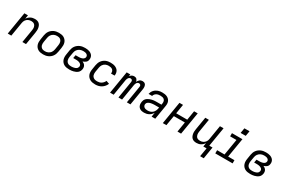

<svg xmlns="http://www.w3.org/2000/svg" viewBox="142 -2194 5716 3860"><g transform="rotate(30 3000.0 -264.0)"><path d="M32 0 118 -520H201L187 -434Q201 -456 220.5 -474.5Q240 -493 263.5 -505.5Q287 -518 312 -523Q337 -528 361 -528Q389 -528 415.5 -520.5Q442 -513 461.5 -495.5Q481 -478 492 -453.5Q503 -429 507.5 -402Q512 -375 510 -347Q508 -319 504 -290L456 0H372L422 -302Q425 -321 426 -340Q427 -359 423 -376.5Q419 -394 410 -409.5Q401 -425 387 -435.5Q373 -446 355 -450.5Q337 -455 318 -455Q301 -455 283.5 -451.5Q266 -448 249.5 -440.5Q233 -433 218.5 -420.5Q204 -408 194 -393Q184 -378 178 -361Q172 -344 169 -327L115 0Z M854 8Q823 8 792.5 2.5Q762 -3 736.5 -18Q711 -33 693 -56Q675 -79 666 -107.5Q657 -136 657 -167Q657 -198 662 -230L678 -330Q683 -357 692.5 -384Q702 -411 719 -435Q736 -459 759.5 -477.5Q783 -496 809.5 -507.5Q836 -519 864 -523.5Q892 -528 919 -528Q951 -528 981.5 -522.5Q1012 -517 1037 -502Q1062 -487 1080.5 -464Q1099 -441 1108 -412.5Q1117 -384 1117 -353Q1117 -322 1112 -290L1095 -190Q1091 -163 1081 -136Q1071 -109 1054 -85Q1037 -61 1013.5 -42.5Q990 -24 963.5 -12.5Q937 -1 909 3.5Q881 8 854 8ZM855 -65Q873 -65 892 -68.5Q911 -72 928.5 -80.5Q946 -89 961.5 -102Q977 -115 987.5 -131.5Q998 -148 1004.5 -166Q1011 -184 1014 -202L1030 -302Q1033 -322 1033.5 -341Q1034 -360 1029.5 -378Q1025 -396 1015 -411.5Q1005 -427 990 -437Q975 -447 956.5 -451Q938 -455 918 -455Q900 -455 881.5 -451.5Q863 -448 845 -439.5Q827 -431 812 -418Q797 -405 786 -388.5Q775 -372 769 -354Q763 -336 760 -318L743 -218Q740 -198 739.5 -179Q739 -160 743.5 -142Q748 -124 758.5 -108.5Q769 -93 783.5 -83Q798 -73 817 -69Q836 -65 855 -65Z M1464 8Q1432 8 1400.5 3Q1369 -2 1342.5 -16Q1316 -30 1296.5 -53Q1277 -76 1267 -105Q1257 -134 1256.5 -166Q1256 -198 1262 -230L1278 -330Q1283 -358 1293 -385.5Q1303 -413 1321 -437Q1339 -461 1363.5 -479.5Q1388 -498 1415 -509Q1442 -520 1470.5 -524Q1499 -528 1527 -528Q1552 -528 1577 -525Q1602 -522 1624.5 -514Q1647 -506 1666.5 -492.5Q1686 -479 1699 -459.5Q1712 -440 1716.5 -415.5Q1721 -391 1716 -366Q1714 -348 1705.5 -330.5Q1697 -313 1682 -301Q1667 -289 1650 -280.5Q1633 -272 1615 -266Q1635 -258 1652 -245Q1669 -232 1680 -214Q1691 -196 1694 -174Q1697 -152 1693 -129Q1689 -106 1677.5 -83.5Q1666 -61 1646.5 -45Q1627 -29 1604 -19Q1581 -9 1557.5 -3Q1534 3 1510.5 5.5Q1487 8 1464 8ZM1465 -65Q1480 -65 1494.5 -66.5Q1509 -68 1523.5 -71Q1538 -74 1552 -79Q1566 -84 1579 -92.5Q1592 -101 1600.5 -114.5Q1609 -128 1612 -142Q1614 -158 1610 -172.5Q1606 -187 1596 -197.5Q1586 -208 1572.5 -214.5Q1559 -221 1544 -225Q1529 -229 1513.5 -230.5Q1498 -232 1482 -232H1418L1431 -305H1494Q1508 -305 1521.5 -306Q1535 -307 1549 -309.5Q1563 -312 1576.5 -316.5Q1590 -321 1602.5 -329Q1615 -337 1623.5 -349.5Q1632 -362 1634 -376Q1638 -396 1628.5 -413Q1619 -430 1602.5 -439Q1586 -448 1566.5 -451.5Q1547 -455 1527 -455Q1508 -455 1489 -452Q1470 -449 1451.5 -441Q1433 -433 1416.5 -420Q1400 -407 1388 -390.5Q1376 -374 1369.5 -355.5Q1363 -337 1360 -318L1343 -218Q1340 -198 1340 -177.5Q1340 -157 1345.5 -139Q1351 -121 1362 -106Q1373 -91 1389.5 -81.5Q1406 -72 1425.5 -68.5Q1445 -65 1465 -65Z M2066 8Q2034 8 2002.5 2.5Q1971 -3 1944.5 -17Q1918 -31 1898 -53.5Q1878 -76 1867.5 -104.5Q1857 -133 1856.5 -165Q1856 -197 1862 -230L1878 -330Q1883 -357 1892.5 -384Q1902 -411 1918.5 -434.5Q1935 -458 1958 -477Q1981 -496 2007.5 -507.5Q2034 -519 2062 -523.5Q2090 -528 2117 -528Q2144 -528 2171 -524.5Q2198 -521 2222 -511.5Q2246 -502 2266.5 -486.5Q2287 -471 2299.5 -448.5Q2312 -426 2316 -399.5Q2320 -373 2315 -346Q2315 -345 2315 -344Q2315 -343 2314 -342H2232Q2232 -343 2232 -343.5Q2232 -344 2232 -344Q2236 -369 2229 -391.5Q2222 -414 2205 -428.5Q2188 -443 2164.5 -448.5Q2141 -454 2117 -454Q2099 -454 2080 -451Q2061 -448 2043.5 -439.5Q2026 -431 2011 -418Q1996 -405 1985.5 -388.5Q1975 -372 1969 -354Q1963 -336 1960 -318L1943 -218Q1940 -198 1940 -178Q1940 -158 1945.5 -139.5Q1951 -121 1963 -106.5Q1975 -92 1991 -82.5Q2007 -73 2026.5 -69.5Q2046 -66 2066 -66Q2090 -66 2115 -71.5Q2140 -77 2162 -91Q2184 -105 2201 -125.5Q2218 -146 2228 -169L2301 -143Q2287 -109 2262.5 -79Q2238 -49 2205.5 -29Q2173 -9 2137 -0.5Q2101 8 2066 8Z M2407 0 2493 -520H2577L2569 -472Q2577 -484 2587.5 -495Q2598 -506 2611 -513.5Q2624 -521 2638 -524.5Q2652 -528 2666 -528Q2683 -528 2698.5 -523Q2714 -518 2725 -506.5Q2736 -495 2742.5 -480.5Q2749 -466 2751 -449Q2759 -465 2769.5 -480Q2780 -495 2794.5 -506.5Q2809 -518 2826.5 -523Q2844 -528 2861 -528Q2878 -528 2893.5 -522.5Q2909 -517 2920.5 -506Q2932 -495 2938 -480Q2944 -465 2946 -448.5Q2948 -432 2947 -415Q2946 -398 2943 -381L2880 0H2797L2862 -394Q2864 -406 2863 -417.5Q2862 -429 2856 -437.5Q2850 -446 2839.5 -450.5Q2829 -455 2818 -455Q2808 -455 2798 -451.5Q2788 -448 2780 -440.5Q2772 -433 2766.5 -424Q2761 -415 2757 -405.5Q2753 -396 2750.5 -386.5Q2748 -377 2746 -367L2686 0H2602L2667 -394Q2669 -406 2668 -417.5Q2667 -429 2661 -437.5Q2655 -446 2644.5 -450.5Q2634 -455 2623 -455Q2613 -455 2603 -451.5Q2593 -448 2585 -440.5Q2577 -433 2571.5 -424Q2566 -415 2562 -405.5Q2558 -396 2555.5 -386.5Q2553 -377 2551 -367L2491 0Z M3199 8H3198Q3176 8 3153.5 4.5Q3131 1 3112 -8.5Q3093 -18 3078.5 -33.5Q3064 -49 3056.5 -69Q3049 -89 3047.5 -111.5Q3046 -134 3050 -157Q3053 -177 3061 -196.5Q3069 -216 3083.5 -232.5Q3098 -249 3116.5 -260.5Q3135 -272 3154.5 -280Q3174 -288 3194.5 -293.5Q3215 -299 3235 -302Q3255 -305 3275.5 -306Q3296 -307 3316 -307H3423L3428 -339Q3432 -364 3427 -387.5Q3422 -411 3405.5 -427Q3389 -443 3365.5 -448.5Q3342 -454 3317 -454Q3295 -454 3272.5 -450.5Q3250 -447 3229 -436Q3208 -425 3192.5 -406Q3177 -387 3173 -365H3090Q3095 -389 3106 -412Q3117 -435 3134.5 -455Q3152 -475 3174 -489.5Q3196 -504 3220 -513Q3244 -522 3268.5 -525Q3293 -528 3317 -528Q3346 -528 3374 -524Q3402 -520 3426.5 -509Q3451 -498 3470.5 -479.5Q3490 -461 3501 -436.5Q3512 -412 3513.5 -384Q3515 -356 3510 -327L3456 0H3372L3388 -97Q3373 -73 3352 -52Q3331 -31 3305.5 -17.5Q3280 -4 3252.5 2Q3225 8 3199 8ZM3241 -65Q3270 -65 3299.5 -74Q3329 -83 3352.5 -104Q3376 -125 3389 -153Q3402 -181 3407 -210L3411 -234H3316Q3303 -234 3290 -233.5Q3277 -233 3264 -231.5Q3251 -230 3237.5 -228Q3224 -226 3211 -222.5Q3198 -219 3185.5 -213.5Q3173 -208 3161.5 -200Q3150 -192 3142.5 -180Q3135 -168 3133 -155Q3129 -134 3137.5 -114.5Q3146 -95 3162 -84Q3178 -73 3199 -69Q3220 -65 3241 -65Z M3632 0 3718 -520H3801L3766 -305H4023L4058 -520H4142L4056 0H3972L4010 -232H3754L3715 0Z M4614 201 4648 0H4572L4586 -86Q4572 -64 4552.5 -45.5Q4533 -27 4510 -14.5Q4487 -2 4462 3Q4437 8 4412 8Q4384 8 4357.5 0.5Q4331 -7 4312 -24.5Q4293 -42 4282 -66.5Q4271 -91 4266.5 -118Q4262 -145 4263.5 -173Q4265 -201 4270 -230L4318 -520H4401L4351 -218Q4348 -199 4347.5 -180Q4347 -161 4351 -143.5Q4355 -126 4363.5 -110.5Q4372 -95 4386 -84.5Q4400 -74 4418.5 -69.5Q4437 -65 4456 -65Q4473 -65 4490.5 -68.5Q4508 -72 4524.5 -79.5Q4541 -87 4555 -99.5Q4569 -112 4579.5 -127Q4590 -142 4595.5 -159Q4601 -176 4604 -193L4658 -520H4742L4668 -74H4743L4698 201Z M4850 0V-74H5022L5084 -446H4937V-520H5180L5106 -74H5252V0ZM5085 -611 5105 -729H5224L5204 -611Z M5664 8Q5632 8 5600.5 3Q5569 -2 5542.5 -16Q5516 -30 5496.5 -53Q5477 -76 5467 -105Q5457 -134 5456.5 -166Q5456 -198 5462 -230L5478 -330Q5483 -358 5493 -385.5Q5503 -413 5521 -437Q5539 -461 5563.5 -479.5Q5588 -498 5615 -509Q5642 -520 5670.5 -524Q5699 -528 5727 -528Q5752 -528 5777 -525Q5802 -522 5824.5 -514Q5847 -506 5866.5 -492.5Q5886 -479 5899 -459.5Q5912 -440 5916.5 -415.5Q5921 -391 5916 -366Q5914 -348 5905.5 -330.5Q5897 -313 5882 -301Q5867 -289 5850 -280.5Q5833 -272 5815 -266Q5835 -258 5852 -245Q5869 -232 5880 -214Q5891 -196 5894 -174Q5897 -152 5893 -129Q5889 -106 5877.5 -83.5Q5866 -61 5846.5 -45Q5827 -29 5804 -19Q5781 -9 5757.5 -3Q5734 3 5710.5 5.5Q5687 8 5664 8ZM5665 -65Q5680 -65 5694.5 -66.5Q5709 -68 5723.5 -71Q5738 -74 5752 -79Q5766 -84 5779 -92.5Q5792 -101 5800.5 -114.5Q5809 -128 5812 -142Q5814 -158 5810 -172.5Q5806 -187 5796 -197.5Q5786 -208 5772.5 -214.5Q5759 -221 5744 -225Q5729 -229 5713.5 -230.5Q5698 -232 5682 -232H5618L5631 -305H5694Q5708 -305 5721.5 -306Q5735 -307 5749 -309.5Q5763 -312 5776.5 -316.5Q5790 -321 5802.5 -329Q5815 -337 5823.5 -349.5Q5832 -362 5834 -376Q5838 -396 5828.5 -413Q5819 -430 5802.5 -439Q5786 -448 5766.5 -451.5Q5747 -455 5727 -455Q5708 -455 5689 -452Q5670 -449 5651.5 -441Q5633 -433 5616.5 -420Q5600 -407 5588 -390.5Q5576 -374 5569.5 -355.5Q5563 -337 5560 -318L5543 -218Q5540 -198 5540 -177.5Q5540 -157 5545.5 -139Q5551 -121 5562 -106Q5573 -91 5589.5 -81.5Q5606 -72 5625.5 -68.5Q5645 -65 5665 -65Z"/></g></svg>

Font: Iosevka SS04 Extended
Style: Italic
Weight: 400
Width: 7
Italic angle: -9°
Monospace: yes
Designer: Belleve Invis
Foundry: Belleve Invis
Version: Version 19.0.0; ttfautohint (v1.8.4)